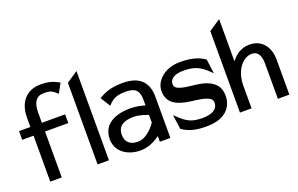

<svg xmlns="http://www.w3.org/2000/svg" viewBox="-82 -969 2024 1304"><g transform="rotate(-20 930.5 -317.0)"><path d="M19 -332H101V0H184V-332H352V-395H184V-468C184 -541 209 -580 264 -580C321 -580 326 -568 355 -545L360 -541L397 -609L392 -611C359 -628 332 -643 264 -643C166 -643 103 -579 101 -467V-395H19Z M443 0H525V-645L443 -590Z M579 -132C579 -45 653 11 752 11C818 11 872 -25 893 -41V0H969V-298C969 -409 906 -462 791 -462C710 -462 662 -444 620 -418L616 -416L660 -345L665 -350C700 -389 733 -399 791 -399C858 -399 886 -375 886 -304V-265C871 -270 828 -282 782 -282C672 -282 579 -241 579 -132ZM666 -132C666 -201 719 -220 782 -220C827 -220 874 -201 886 -196V-141C879 -130 824 -51 755 -51C702 -51 666 -76 666 -132Z M1021 -319C1021 -232 1086 -205 1149 -192C1196 -182 1255 -181 1295 -165C1316 -158 1333 -147 1333 -123C1333 -72 1284 -52 1223 -52C1148 -52 1109 -69 1050 -129L1039 -139L1053 -35L1055 -34C1106 3 1166 11 1228 11C1366 11 1420 -61 1420 -143C1420 -211 1381 -243 1334 -262C1274 -287 1192 -279 1138 -301C1120 -308 1108 -316 1108 -338C1108 -382 1153 -399 1208 -399C1283 -399 1327 -382 1386 -322L1397 -312L1383 -416L1381 -417C1330 -454 1265 -462 1203 -462C1099 -462 1021 -396 1021 -319Z M1472 0H1556V-164C1556 -220 1572 -265 1594 -296C1614 -323 1645 -348 1684 -348C1727 -348 1746 -311 1746 -256V0H1829V-252C1829 -347 1777 -412 1689 -412C1627 -412 1586 -379 1556 -340V-645L1472 -589Z"/></g></svg>

Font: Charger Sport
Style: DfBdNrw
Weight: 400
Designer: Jasper
Foundry: Cannot Into Space Fonts
Version: Version 1.1